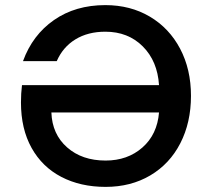

<svg xmlns="http://www.w3.org/2000/svg" viewBox="-20 -724 824 751"><path d="M392 -704Q490 -704 566 -659Q642 -614 684.5 -533.5Q727 -453 727 -349Q727 -245 685.5 -164Q644 -83 568 -38Q492 7 393 7Q295 7 220 -32Q145 -71 103.5 -145.5Q62 -220 62 -323Q62 -359 66 -391H602Q596 -485 538.5 -542.5Q481 -600 392 -600Q324 -600 275 -570Q226 -540 202 -485H70Q107 -587 191 -645.5Q275 -704 392 -704ZM393 -96Q479 -96 537 -147Q595 -198 602 -284H181Q184 -199 242.5 -147.5Q301 -96 393 -96Z"/></svg>

Font: A Bank Premium Med
Style: Regular
Weight: 500
Designer: Ninad Kale (Devanagari), Jonny Pinhorn (Latin), Htun Naung (Myanmar)
Foundry: Indian Type Foundry
Version: 4.004